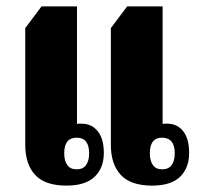

<svg xmlns="http://www.w3.org/2000/svg" viewBox="-20 -572 631 601"><path d="M188 9Q121 9 90 -24.5Q59 -58 59 -119V-484L110 -552H221V-184Q223 -185 231 -185Q239 -185 247 -184Q273 -180 289 -157Q305 -134 305 -93Q305 -46 276 -18.5Q247 9 188 9ZM456 9Q389 9 358 -24.5Q327 -58 327 -119V-484L378 -552H489V-184Q491 -185 499 -185Q507 -185 515 -184Q541 -180 556.5 -157Q572 -134 572 -93Q572 -46 543.5 -18.5Q515 9 456 9ZM220 -42Q240 -42 249.5 -55.5Q259 -69 259 -92Q259 -141 220 -141Q181 -141 181 -92Q181 -69 190.5 -55.5Q200 -42 220 -42ZM487 -42Q508 -42 517.5 -55.5Q527 -69 527 -92Q527 -141 487 -141Q449 -141 449 -92Q449 -69 458.5 -55.5Q468 -42 487 -42Z"/></svg>

Font: Noto Serif Thai ExtraCondensed Black
Style: Regular
Weight: 900
Width: 2
Designer: Monotype Design Team
Foundry: Monotype Imaging Inc.
Version: Version 2.002; ttfautohint (v1.8.4.7-5d5b)